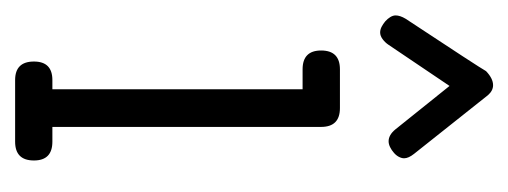

<svg xmlns="http://www.w3.org/2000/svg" viewBox="-267 -444 672 254"><g transform="rotate(90 69.0 -317.0)"><path d="M33.7 -381.3H60.1V-50.3H47.9C31.6 -50.3 23.4 -42.2 23.4 -25.9C23.4 -9.3 31.6 -1 47.9 -1H129.4C146 -1 154.3 -9.3 154.3 -25.9C154.3 -42.2 146 -50.3 129.4 -50.3H109.9V-405.8C109.9 -422.4 101.6 -430.7 85 -430.7H33.7C17.1 -430.7 8.8 -422.4 8.8 -405.8C8.8 -389.5 17.1 -381.3 33.7 -381.3ZM1 -494.6 55.7 -575.7 113.3 -503.9C118.2 -498 123.4 -495.1 128.9 -495.1C131.5 -495.1 134.1 -495.8 136.7 -497.1C139.3 -498.4 141.8 -500 144 -502C146.3 -503.9 148.1 -506.1 149.4 -508.5C150.7 -511 151.4 -513.3 151.4 -515.6C151.4 -519.5 149.4 -523.9 145.5 -528.8L67.9 -626.5C64 -631 59.6 -633.3 54.7 -633.3C48.8 -633.3 42.6 -630.2 36.1 -624C32.9 -618.2 9.8 -582.7 -33.2 -517.6C-36.1 -512.7 -37.6 -508.3 -37.6 -504.4C-37.6 -502.1 -36.9 -499.8 -35.4 -497.3C-33.9 -494.9 -32.1 -492.7 -29.8 -490.7C-27.5 -488.8 -25.1 -487.1 -22.5 -485.8C-19.9 -484.5 -17.4 -483.9 -15.1 -483.9C-12.2 -483.9 -9.3 -484.9 -6.3 -487.1C-3.4 -489.2 -1 -491.7 1 -494.6Z"/></g></svg>

Font: Nathan
Style: Regular
Weight: 400
Designer: Peter Wiegel
Foundry: Peter Wiegel
Version: Version 1.001 2009